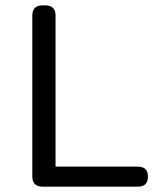

<svg xmlns="http://www.w3.org/2000/svg" viewBox="-20 -699 609 719"><path d="M140 -679H149Q188 -679 188 -641V-75H496Q534 -75 534 -37.5Q534 0 496 0H140Q101 0 101 -38V-641Q101 -679 140 -679Z"/></svg>

Font: Merge One
Style: Regular
Weight: 400
Designer: Kosal Sen
Foundry: Philatype
Version: Version 1.001